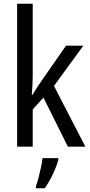

<svg xmlns="http://www.w3.org/2000/svg" viewBox="-20 -780 479 1021"><path d="M154 -377Q154 -353 152.5 -326.5Q151 -300 149 -276H153Q159 -286 166.5 -298Q174 -310 181.5 -322Q189 -334 196 -343L331 -537H423L267 -323L434 0H341L211 -261L154 -198V0H71V-760H154ZM290 71Q284 93 272.5 120.5Q261 148 247 174Q233 200 218 221H171V210Q178 192 185 165Q192 138 198 109.5Q204 81 206 61H290Z"/></svg>

Font: Noto Sans Khmer Condensed
Style: Regular
Weight: 400
Width: 3
Designer: Danh Hong and the Monotype Design Team
Foundry: Monotype Imaging Inc.
Version: Version 2.004